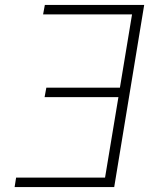

<svg xmlns="http://www.w3.org/2000/svg" viewBox="-20 -755 640 775"><path d="M39 0 45 -38H404L458 -363H160L167 -401H464L513 -697H154L161 -735H562L441 0Z"/></svg>

Font: Iosevka SS04 XLt Ex Obl
Style: Regular
Weight: 200
Width: 7
Italic angle: -9°
Monospace: yes
Designer: Belleve Invis
Foundry: Belleve Invis
Version: Version 19.0.0; ttfautohint (v1.8.4)